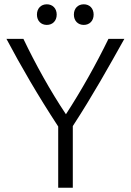

<svg xmlns="http://www.w3.org/2000/svg" viewBox="-20 -874 609 894"><path d="M251 -285V0H319V-287C411 -428 488 -566 559 -693H485C428 -576 358 -451 287 -342C214 -451 145 -576 89 -693H10C78 -565 156 -430 251 -285ZM370 -758C397 -758 416 -777 416 -806C416 -835 397 -854 370 -854C343 -854 324 -835 324 -806C324 -777 343 -758 370 -758ZM198 -758C225 -758 244 -777 244 -806C244 -835 225 -854 198 -854C171 -854 152 -835 152 -806C152 -777 171 -758 198 -758Z"/></svg>

Font: Repo Light
Style: Regular
Weight: 300
Designer: Stefan Peev
Foundry: Context Ltd
Version: Version 001.502